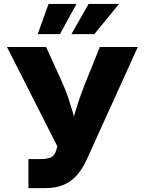

<svg xmlns="http://www.w3.org/2000/svg" viewBox="-20 -970 747 990"><path d="M126.5 0V-149.9H189Q227.5 -149.9 244.9 -159.9Q262.2 -169.9 268.6 -191.4L275.9 -215.3L16.1 -727.5H217.8L293.5 -561.5Q317.9 -507.8 334.7 -456.8Q351.6 -405.8 363.8 -360.1Q376 -314.5 386.2 -275.9H333Q349.6 -332 371.8 -405.5Q394 -479 427.7 -561.5L494.6 -727.5H690.4L428.2 -149.4Q405.3 -99.1 375.7 -65.9Q346.2 -32.7 306.4 -16.4Q266.6 0 213.4 0ZM289.1 -793.9H174.3L230.5 -949.7H374.5ZM466.3 -793.9H348.1L437 -949.7H593.8Z"/></svg>

Font: Inter 20pt ExtraBold
Style: Regular
Weight: 800
Version: Version 4.001;git-66647c0bb